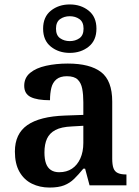

<svg xmlns="http://www.w3.org/2000/svg" viewBox="-20 -834 625 864"><path d="M203 10Q159 10 123.5 -7.5Q88 -25 67.5 -61Q47 -97 47 -152Q47 -232 103 -271Q159 -310 272 -314L355 -317V-374Q355 -408 350 -434.5Q345 -461 329.5 -476Q314 -491 281 -491Q251 -491 234 -477Q217 -463 211 -438.5Q205 -414 205 -383Q147 -383 118 -397.5Q89 -412 89 -448Q89 -484 115.5 -506Q142 -528 187 -538Q232 -548 285 -548Q385 -548 435 -509.5Q485 -471 485 -377V-120Q485 -93 490.5 -77.5Q496 -62 510 -55.5Q524 -49 546 -49H549V0H383L363 -75H355Q333 -48 313.5 -29Q294 -10 268.5 0Q243 10 203 10ZM246 -59Q280 -59 304 -75Q328 -91 341.5 -121Q355 -151 355 -191V-268L303 -265Q256 -263 229.5 -249Q203 -235 191.5 -210Q180 -185 180 -148Q180 -118 187 -98.5Q194 -79 209 -69Q224 -59 246 -59ZM294 -596Q244 -596 209 -624Q174 -652 174 -705Q174 -758 209 -786Q244 -814 294 -814Q344 -814 379 -786Q414 -758 414 -705Q414 -652 379 -624Q344 -596 294 -596ZM294 -649Q319 -649 337.5 -662Q356 -675 356 -705Q356 -735 337.5 -748Q319 -761 294 -761Q269 -761 250.5 -748Q232 -735 232 -705Q232 -675 250.5 -662Q269 -649 294 -649Z"/></svg>

Font: Noto Serif Bengali SemiBold
Style: Regular
Weight: 600
Version: Version 2.003